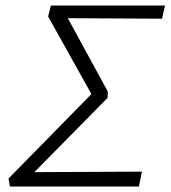

<svg xmlns="http://www.w3.org/2000/svg" viewBox="-20 -678 620 698"><path d="M16 0 11 -29 330 -354 328 -308 155 -618 165 -658H580L569 -610L202 -612L215 -633L372 -345L371 -322L80 -27L62 -52L496 -54L485 0Z"/></svg>

Font: Ysabeau Office Light
Style: Italic
Weight: 300
Italic angle: -12°
Designer: Christian Thalmann (Catharsis Fonts)
Version: Version 2.001;gftools[0.9.30]; featfreeze: tnum,lnum,ss02